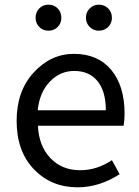

<svg xmlns="http://www.w3.org/2000/svg" viewBox="-20 -787 594 820"><path d="M311 13Q199 13 125 -64Q51 -141 51 -271Q51 -398 124 -477.5Q197 -557 296 -557Q398 -557 455 -488.5Q512 -420 512 -302Q512 -276 508 -250H142Q146 -163 195.5 -111.5Q245 -60 322 -60Q394 -60 458 -103L491 -43Q404 13 311 13ZM141 -316H432Q432 -397 396.5 -440.5Q361 -484 297 -484Q237 -484 193 -438.5Q149 -393 141 -316ZM132 -711Q132 -735 147.5 -751Q163 -767 187 -767Q211 -767 226.5 -751Q242 -735 242 -711Q242 -688 226.5 -672Q211 -656 187 -656Q163 -656 147.5 -672Q132 -688 132 -711ZM402 -656Q379 -656 363 -672Q347 -688 347 -711Q347 -735 363 -751Q379 -767 402 -767Q426 -767 442 -751Q458 -735 458 -711Q458 -688 442 -672Q426 -656 402 -656Z"/></svg>

Font: Noto Sans SC
Style: Regular
Weight: 400
Designer: Ryoko NISHIZUKA  (kana, bopomofo & ideographs); Paul D. Hunt (Latin, Greek & Cyrillic); Sandoll Communications , Soo-you
Foundry: Adobe
Version: Version 2.002;hotconv 1.0.116;makeotfexe 2.5.65601